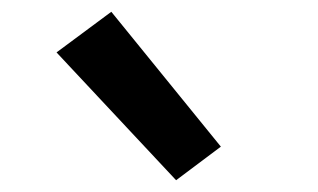

<svg xmlns="http://www.w3.org/2000/svg" viewBox="-20 -836 540 326"><path d="M279 -530 76 -747 169 -816 355 -587Z"/></svg>

Font: Moesevka
Style: Bold
Weight: 700
Monospace: yes
Designer: Belleve Invis
Foundry: Belleve Invis
Version: Version 32.5.0; ttfautohint (v1.8.4)